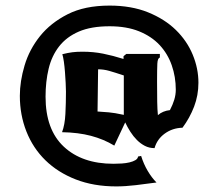

<svg xmlns="http://www.w3.org/2000/svg" viewBox="-20 -579 767 687"><path d="M485 -21Q494 8 508.5 32.5Q523 57 540 74Q504 79 466 83.5Q428 88 396 88Q315 88 251 63Q187 38 142.5 -5.5Q98 -49 74.5 -108.5Q51 -168 51 -236Q51 -288 68 -345Q85 -402 123 -449.5Q161 -497 222 -528Q283 -559 372 -559Q450 -559 509.5 -535Q569 -511 609 -472Q649 -433 669.5 -383.5Q690 -334 690 -283Q690 -238 674.5 -197.5Q659 -157 633 -122Q597 -121 569.5 -101Q542 -81 533 -49Q514 -49 498.5 -57Q483 -65 470 -78Q457 -91 446.5 -107.5Q436 -124 428 -141L389 -58Q351 -81 305.5 -93Q260 -105 202 -106Q212 -132 214 -171.5Q216 -211 216 -251Q216 -263 215 -282Q214 -301 212.5 -321Q211 -341 208.5 -358.5Q206 -376 203 -385Q223 -390 238.5 -392Q254 -394 275 -394Q314 -394 349 -387Q384 -380 422 -368V-378L432 -386H552V-373Q544 -371 543 -351.5Q542 -332 542 -287Q542 -244 542.5 -215Q543 -186 545 -167Q562 -182 588 -185Q598 -204 603.5 -222Q609 -240 609 -258Q609 -304 594.5 -345.5Q580 -387 551 -418Q522 -449 477.5 -467Q433 -485 372 -485Q306 -485 262 -466Q218 -447 191.5 -413Q165 -379 154 -333Q143 -287 143 -233Q143 -115 208.5 -54Q274 7 386 7Q401 7 416 6Q431 5 443.5 2Q456 -1 464.5 -6Q473 -11 474 -19ZM329 -180Q340 -179 349.5 -178.5Q359 -178 369.5 -177Q380 -176 392.5 -174Q405 -172 423 -168V-309Q390 -320 370.5 -325.5Q351 -331 331 -331Z"/></svg>

Font: New Rocker
Style: Regular
Weight: 400
Designer: Pablo Impallari, Brenda Gallo, Rodrigo Fuenzalida
Foundry: Pablo Impallari, Brenda Gallo, Rodrigo Fuenzalida
Version: Version 1.000; ttfautohint (v0.93) -l 8 -r 50 -G 200 -x 14 -